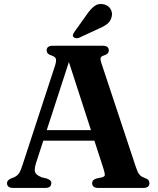

<svg xmlns="http://www.w3.org/2000/svg" viewBox="-20 -925 776 945"><path d="M174 -284.5H469.5L472 -232.5H170.5ZM232.5 -23Q232.5 -12.5 225.2 -6.2Q218 0 202 0H45Q29.5 0 22 -6.2Q14.5 -12.5 14.5 -23Q14.5 -30.5 18.8 -35.8Q23 -41 34 -46.5L50.5 -53Q65.5 -60.5 73.8 -72.5Q82 -84.5 91.5 -115L251.5 -604Q258 -626 255 -635.8Q252 -645.5 234.5 -651.5Q220.5 -656 215 -662.2Q209.5 -668.5 209.5 -677.5Q209.5 -688 217 -694Q224.5 -700 240.5 -700H484.5Q500.5 -700 508 -694Q515.5 -688 515.5 -677.5Q515.5 -668 509.8 -662Q504 -656 491.5 -652Q478 -648 475.5 -640.5Q473 -633 478.5 -616L648.5 -103.5Q656.5 -78.5 665.5 -66.8Q674.5 -55 691 -50Q705.5 -44.5 710.5 -38.5Q715.5 -32.5 715.5 -23Q715.5 -12.5 708 -6.2Q700.5 0 684.5 0H464Q448.5 0 441 -6.2Q433.5 -12.5 433.5 -23Q433.5 -32 438.8 -37.5Q444 -43 455 -46.5L483.5 -52.5Q496.5 -56.5 496 -65.5Q495.5 -74.5 489.5 -94L312.5 -640L329 -650L157.5 -123Q151 -102.5 151 -89.2Q151 -76 159.2 -67.8Q167.5 -59.5 184.5 -52.5L211.5 -46Q221.5 -42 227 -37Q232.5 -32 232.5 -23ZM406.5 -852.5Q425 -880 444.5 -894.8Q464 -909.5 490 -904Q513 -899 523.8 -881Q534.5 -863 530 -844.5Q525.5 -822 508.8 -808.2Q492 -794.5 464 -783L369 -739Q362 -736.5 354.2 -737Q346.5 -737.5 342 -742.5Q337 -748 339.2 -754.5Q341.5 -761 345.5 -767Z"/></svg>

Font: Fraunces SemiBold
Style: Regular
Weight: 600
Version: Version 1.000;[b76b70a41]